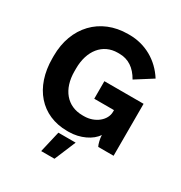

<svg xmlns="http://www.w3.org/2000/svg" viewBox="-207 -861 1145 1213"><g transform="rotate(30 365.5 -254.5)"><path d="M347 11H359C440 11 519 -27 550 -77C551 -49 560 -14 568 0H680V-379H394V-251H538V-238C538 -178 474 -123 393 -123H382C269 -123 199 -208 199 -339V-359C199 -489 269 -577 378 -577H389C455 -577 506 -543 543 -477L666 -555C603 -655 500 -712 386 -712H375C174 -712 37 -568 37 -358V-340C37 -129 158 11 347 11ZM269 203H366L431 48H305Z"/></g></svg>

Font: Fixel Text Bold
Style: Bold
Weight: 700
Width: 4
Designer: AlfaBravo + MacPaw
Foundry: Kyrylo Tkachov, Marchela Mozhyna, Serhii Makarenko, Maria Weinstein, Zakhar Kryvoshyya
Version: Version 1.211